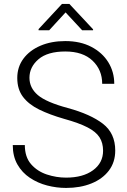

<svg xmlns="http://www.w3.org/2000/svg" viewBox="-20 -925 633 955"><path d="M492.7 -175.3Q492.7 -214.4 474.9 -242.2Q457 -270 414.8 -291.7Q372.6 -313.5 298.3 -334Q227.1 -354.5 174.8 -380.1Q122.6 -405.8 94.2 -443.4Q65.9 -481 65.9 -537.1Q65.9 -591.8 96.4 -633.1Q127 -674.3 180.9 -697.5Q234.9 -720.7 304.7 -720.7Q379.4 -720.7 434.1 -692.1Q488.8 -663.6 518.6 -615.5Q548.3 -567.4 548.3 -508.3H488.3Q488.3 -577.6 440.2 -623.3Q392.1 -668.9 304.7 -668.9Q216.8 -668.9 171.6 -630.4Q126.5 -591.8 126.5 -538.1Q126.5 -487.8 168.2 -452.1Q210 -416.5 317.4 -387.7Q430.2 -356.9 491.7 -309.6Q553.2 -262.2 553.2 -176.3Q553.2 -118.2 521.5 -76.4Q489.7 -34.7 434.6 -12.5Q379.4 9.8 308.6 9.8Q261.2 9.8 214.4 -2.4Q167.5 -14.6 128.7 -40.5Q89.8 -66.4 66.7 -106.9Q43.5 -147.5 43.5 -203.6H103.5Q103.5 -144 134.5 -108.4Q165.5 -72.8 212.9 -57.1Q260.3 -41.5 308.6 -41.5Q392.6 -41.5 442.6 -78.1Q492.7 -114.7 492.7 -175.3ZM325.2 -905.3 442.9 -779.3V-774.4H388.7L306.2 -863.3L224.6 -774.4H171.9V-780.3L288.1 -905.3Z"/></svg>

Font: Vazirmatn RD FD ExtraLight
Style: Regular
Weight: 200
Designer: Saber Rastikerdar
Foundry: Saber Rastikerdar
Version: Version 33.003